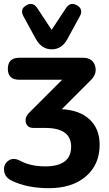

<svg xmlns="http://www.w3.org/2000/svg" viewBox="-20 -793 569 1004"><path d="M250 -535Q198 -535 167 -590L102 -709Q83 -745 117 -765Q151 -785 174 -752L250 -637L326 -752Q349 -785 383 -765Q417 -745 398 -709L333 -590Q304 -535 250 -535ZM236 191Q122 191 42 152Q6 135 1.5 101.5Q-3 68 22 48.5Q47 29 82 46Q138 77 216 77Q352 77 352 -26Q352 -124 216 -124H155Q123 -124 115.5 -151.5Q108 -179 133 -204L305 -376H81Q21 -376 21 -433Q21 -491 81 -491H414Q464 -491 477 -449Q490 -407 453 -372L303 -222Q397 -217 449 -168Q501 -119 501 -36Q501 68 429 129.5Q357 191 236 191Z"/></svg>

Font: Nunito ExtraBold
Style: Regular
Weight: 800
Designer: Vernon Adams
Foundry: Vernon Adams
Version: Version 3.602